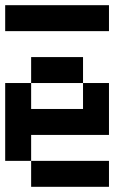

<svg xmlns="http://www.w3.org/2000/svg" viewBox="-20 -820 540 740"><path d="M0 -200V-500H100V-400H300V-500H400V-300H100V-200ZM0 -700V-800H400V-700ZM100 -200H400V-100H100ZM100 -500V-600H300V-500Z"/></svg>

Font: GalmuriMono9 Regular
Style: Regular
Weight: 400
Designer: Lee Minseo (quiple)
Version: Version 2.399;hotconv 1.1.1;makeotfexe 2.6.0 DEVELOPMENT